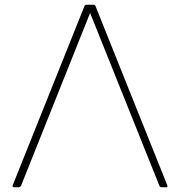

<svg xmlns="http://www.w3.org/2000/svg" viewBox="-20 -781 761 814"><path d="M58 13H40Q36 13 34 10.5Q32 8 34 4L338 -755Q340 -761 348 -761H374Q383 -761 385 -755L689 4Q690 5 690 8Q690 13 683 13H667Q658 13 656 7L362 -726L69 7Q65 13 58 13Z"/></svg>

Font: LINE Seed JP_TTF Thin
Style: Regular
Weight: 250
Designer: LY Corporation & Fontrix & Fontworks
Version: Version 1.008